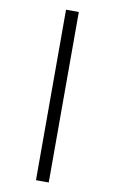

<svg xmlns="http://www.w3.org/2000/svg" viewBox="-107 -817 662 1109"><g transform="rotate(10 224.5 -262.0)"><path d="M187 -762V238H262V-762Z"/></g></svg>

Font: Noto Sans Khmer Condensed
Style: Regular
Weight: 400
Width: 3
Designer: Danh Hong and the Monotype Design Team
Foundry: Monotype Imaging Inc.
Version: Version 2.004